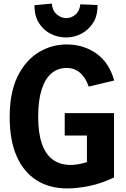

<svg xmlns="http://www.w3.org/2000/svg" viewBox="-20 -1034 705 1071"><path d="M465 -44V-300L488 -278H341V-403H616V-44Q545 -10 477.5 3.5Q410 17 355 17Q256 17 184 -28.5Q112 -74 73 -162.5Q34 -251 34 -381Q34 -518 78 -607.5Q122 -697 194.5 -741.5Q267 -786 352 -786Q446 -786 517.5 -735.5Q589 -685 617 -585L475 -551Q457 -602 426 -628.5Q395 -655 351 -655Q302 -655 266.5 -624.5Q231 -594 212 -533.5Q193 -473 193 -382Q193 -291 214 -231.5Q235 -172 275.5 -143Q316 -114 373 -114Q411 -114 454 -126.5Q497 -139 549 -164ZM269 -1014Q272 -975 296.5 -954Q321 -933 349 -933Q378 -933 401 -952.5Q424 -972 428 -1010L524 -1006Q525 -946 499 -906Q473 -866 433 -845.5Q393 -825 348 -825Q304 -825 263.5 -845Q223 -865 197.5 -905Q172 -945 172 -1005Z"/></svg>

Font: Yaldevi ExtraLight
Style: Regular
Weight: 200
Designer: Sol Matas, Rajitha Manaperi, Kosala Senevirathne
Foundry: Mooniak
Version: Version 1.100